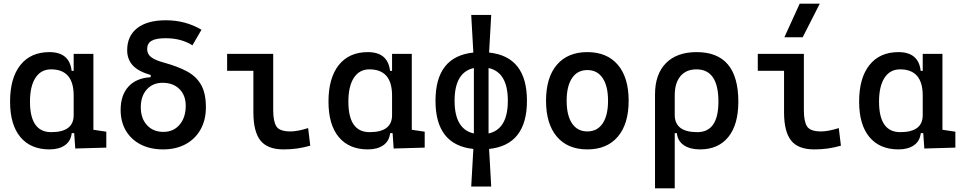

<svg xmlns="http://www.w3.org/2000/svg" viewBox="-20 -815 5313 1060"><path d="M252.9 9.8Q149.4 9.8 92.5 -58.3Q35.6 -126.5 35.6 -253.9Q35.6 -384.3 92.5 -455.8Q149.4 -527.3 252.9 -527.3Q363.8 -527.3 375.5 -423.8H386.7V-517.6H495.6V-98.6L566.9 -87.9V0L395.5 4.9L389.6 -80.1H376Q371.1 -35.6 338.1 -12.9Q305.2 9.8 252.9 9.8ZM145.5 -253.9Q145.5 -85.4 262.7 -85.4Q386.7 -85.4 386.7 -179.2V-287.6Q386.7 -432.1 261.7 -432.1Q206.1 -432.1 175.8 -385.5Q145.5 -338.9 145.5 -253.9Z M880.4 9.8Q809.6 9.8 756.8 -17.3Q704.1 -44.4 675 -93.5Q646 -142.6 646 -208Q646 -289.6 689.2 -336.9Q732.4 -384.3 812 -388.7V-400.9Q742.7 -420.9 712.4 -454.6Q682.1 -488.3 682.1 -537.6Q682.1 -616.7 737.8 -659.9Q793.5 -703.1 895.5 -703.1Q1003.9 -703.1 1092.3 -650.9L1042.5 -564.9Q980 -604 895.5 -604Q841.3 -604 816.9 -589.8Q792.5 -575.7 792.5 -543.9Q792.5 -517.1 813.7 -500Q835 -482.9 886.7 -468.8Q960 -448.7 1011.5 -421.4Q1063 -394 1089.8 -347.4Q1116.7 -300.8 1116.7 -222.7Q1116.7 -152.8 1087.4 -100.3Q1058.1 -47.9 1004.9 -19Q951.7 9.8 880.4 9.8ZM882.3 -86.9Q938 -86.9 971.7 -126.7Q1005.4 -166.5 1005.4 -231Q1005.4 -289.1 970.5 -323.5Q935.5 -357.9 877.9 -357.9Q823.2 -357.9 790.3 -321Q757.3 -284.2 757.3 -222.7Q757.3 -161.1 791.5 -124Q825.7 -86.9 882.3 -86.9Z M1544.9 9.8Q1457 9.8 1418 -39.1Q1378.9 -87.9 1378.9 -195.3V-424.3H1233.9V-517.6H1488.3V-206.5Q1488.3 -145 1505.9 -117.2Q1523.4 -89.4 1584 -89.4Q1622.6 -89.4 1681.2 -107.9L1692.9 -10.7Q1654.8 0 1619.9 4.9Q1585 9.8 1544.9 9.8Z M2010.7 9.8Q1907.2 9.8 1850.3 -58.3Q1793.5 -126.5 1793.5 -253.9Q1793.5 -384.3 1850.3 -455.8Q1907.2 -527.3 2010.7 -527.3Q2121.6 -527.3 2133.3 -423.8H2144.5V-517.6H2253.4V-98.6L2324.7 -87.9V0L2153.3 4.9L2147.5 -80.1H2133.8Q2128.9 -35.6 2095.9 -12.9Q2063 9.8 2010.7 9.8ZM1903.3 -253.9Q1903.3 -85.4 2020.5 -85.4Q2144.5 -85.4 2144.5 -179.2V-287.6Q2144.5 -432.1 2019.5 -432.1Q1963.9 -432.1 1933.6 -385.5Q1903.3 -338.9 1903.3 -253.9Z M2581.5 214.8 2593.3 7.3Q2384.3 -14.6 2384.3 -258.8Q2384.3 -502.9 2593.3 -524.9L2581.5 -732.4H2691.9L2680.2 -524.9Q2889.2 -502.9 2889.2 -258.8Q2889.2 -14.6 2680.2 7.3L2691.9 214.8ZM2489.7 -258.8Q2489.7 -101.6 2596.2 -78.1V-439.5Q2489.7 -416 2489.7 -258.8ZM2783.7 -258.8Q2783.7 -416 2677.2 -439.5V-78.1Q2783.7 -101.6 2783.7 -258.8Z M3222.7 9.8Q3114.3 9.8 3054.4 -60.5Q2994.6 -130.9 2994.6 -258.8Q2994.6 -387.2 3054.4 -457.3Q3114.3 -527.3 3222.7 -527.3Q3331.1 -527.3 3390.9 -457.3Q3450.7 -387.2 3450.7 -258.8Q3450.7 -130.9 3390.9 -60.5Q3331.1 9.8 3222.7 9.8ZM3222.7 -89.4Q3277.3 -89.4 3307.1 -133.5Q3336.9 -177.7 3336.9 -258.8Q3336.9 -339.8 3307.1 -384Q3277.3 -428.2 3222.7 -428.2Q3168 -428.2 3138.2 -384Q3108.4 -339.8 3108.4 -258.8Q3108.4 -177.7 3138.2 -133.5Q3168 -89.4 3222.7 -89.4Z M3596.2 224.6V-293Q3596.2 -404.8 3656.2 -466.1Q3716.3 -527.3 3826.2 -527.3Q4056.2 -527.3 4056.2 -253.9Q4056.2 -126.5 4000.7 -58.3Q3945.3 9.8 3844.7 9.8Q3790 9.8 3755.9 -12.9Q3721.7 -35.6 3716.8 -80.1H3705.1V224.6ZM3825.2 -432.1Q3768.1 -432.1 3736.6 -394.5Q3705.1 -356.9 3705.1 -288.6V-180.7Q3705.1 -85.4 3829.6 -85.4Q3946.3 -85.4 3946.3 -253.9Q3946.3 -432.1 3825.2 -432.1Z M4474.6 9.8Q4386.7 9.8 4347.7 -39.1Q4308.6 -87.9 4308.6 -195.3V-424.3H4163.6V-517.6H4418V-206.5Q4418 -145 4435.5 -117.2Q4453.1 -89.4 4513.7 -89.4Q4552.2 -89.4 4610.8 -107.9L4622.6 -10.7Q4584.5 0 4549.6 4.9Q4514.6 9.8 4474.6 9.8ZM4310.5 -609.4 4395 -794.9H4505.9L4411.6 -609.4Z M4940.4 9.8Q4836.9 9.8 4780 -58.3Q4723.1 -126.5 4723.1 -253.9Q4723.1 -384.3 4780 -455.8Q4836.9 -527.3 4940.4 -527.3Q5051.3 -527.3 5063 -423.8H5074.2V-517.6H5183.1V-98.6L5254.4 -87.9V0L5083 4.9L5077.1 -80.1H5063.5Q5058.6 -35.6 5025.6 -12.9Q4992.7 9.8 4940.4 9.8ZM4833 -253.9Q4833 -85.4 4950.2 -85.4Q5074.2 -85.4 5074.2 -179.2V-287.6Q5074.2 -432.1 4949.2 -432.1Q4893.6 -432.1 4863.3 -385.5Q4833 -338.9 4833 -253.9Z"/></svg>

Font: Caskaydia Cove Medium
Style: Regular
Weight: 500
Monospace: yes
Designer: Aaron Bell
Foundry: Saja Typeworks
Version: Version 4.300; ttfautohint (v1.8.3)